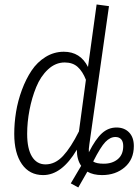

<svg xmlns="http://www.w3.org/2000/svg" viewBox="-20 -763 614 849"><path d="M495.1 -199.2Q529.8 -199.2 550.8 -177.5Q571.8 -155.8 571.8 -117.2Q571.8 -58.1 531.5 -23.4Q491.2 11.2 431.2 11.2Q392.6 11.2 366.2 -3.9L326.2 65.9L293 47.9L338.9 -29.8Q319.8 -57.1 319.8 -101.1Q253.4 11.2 170.9 11.2Q110.4 11.2 76.7 -37.4Q43 -85.9 43 -170.9Q43 -218.8 51 -268.1Q59.1 -317.4 76.9 -365.5Q94.7 -413.6 119.6 -450.9Q144.5 -488.3 181.6 -511.2Q218.8 -534.2 262.2 -534.2Q335.4 -534.2 369.1 -466.8L407.2 -743.2L461.9 -735.8L375 -124Q371.6 -102.5 373 -89.8Q402.8 -148.4 430.9 -173.8Q459 -199.2 495.1 -199.2ZM181.2 -36.1Q224.1 -36.1 258.8 -73.5Q293.5 -110.8 329.1 -182.1L359.9 -410.2Q345.7 -446.8 323.7 -466.8Q301.8 -486.8 266.1 -486.8Q225.6 -486.8 192.6 -456.3Q159.7 -425.8 140.1 -377.9Q120.6 -330.1 110.4 -276.4Q100.1 -222.7 100.1 -170.9Q100.1 -105.5 121.3 -70.8Q142.6 -36.1 181.2 -36.1ZM439 -39.1Q476.6 -39.1 500.7 -59.1Q524.9 -79.1 524.9 -117.2Q524.9 -136.7 515.9 -147Q506.8 -157.2 490.2 -157.2Q467.3 -157.2 446 -135.3Q424.8 -113.3 392.1 -48.8Q406.2 -39.1 439 -39.1Z"/></svg>

Font: Fira Sans Compressed Light
Style: Italic
Weight: 300
Width: 3
Italic angle: -8°
Designer: Carrois Corporate & Edenspiekermann AG
Foundry: Carrois Corporate GbR & Edenspiekermann AG
Version: Version 4.203;PS 004.203;hotconv 1.0.88;makeotf.lib2.5.64775